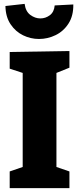

<svg xmlns="http://www.w3.org/2000/svg" viewBox="-20 -970 408 990"><path d="M338 -621 271 -594V-109L338 -86V0H30V-86L97 -109V-594L30 -616V-702L338 -707ZM181 -769Q138 -769 99 -788Q60 -807 34.5 -845Q9 -883 8 -939L107 -950Q112 -911 136.5 -893Q161 -875 188 -875Q215 -875 237 -891.5Q259 -908 262 -942L358 -947Q359 -889 333.5 -849Q308 -809 267 -789Q226 -769 181 -769Z"/></svg>

Font: Bitter ExtraBold
Style: Regular
Weight: 800
Designer: Sol Matas, and Bitter project Authors
Foundry: Sol Matas
Version: Version 2.001